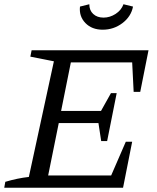

<svg xmlns="http://www.w3.org/2000/svg" viewBox="-31 -885 738 905"><path d="M-11 0 -6 -28Q51 -45 105 -51L223 -596L112 -618L118 -648H669L630 -452H599L592 -591H303L257 -362H445L492 -446H519L474 -220H446L433 -305H246L196 -58H493L562 -217H592L549 0ZM453 -745Q402 -745 371.5 -776.5Q341 -808 346 -854L390 -865Q390 -836 408.5 -819Q427 -802 457 -802Q487 -802 514 -819.5Q541 -837 551 -865L596 -854Q587 -807 546 -776Q505 -745 453 -745Z"/></svg>

Font: Piazzolla SC
Style: Italic
Weight: 400
Italic angle: -11.3°
Designer: Juan Pablo del Peral
Foundry: Huerta Tipografica
Version: Version 1.330